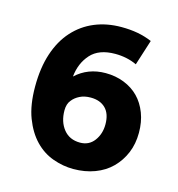

<svg xmlns="http://www.w3.org/2000/svg" viewBox="-86 -599 635 684"><g transform="rotate(15 232.0 -257.5)"><path d="M280 -524Q312 -524 339.5 -519Q367 -514 393 -503L363 -409Q327 -426 283 -426Q223 -426 193 -392.5Q163 -359 158 -309Q203 -351 268 -351Q305 -351 336.5 -338.5Q368 -326 390 -303.5Q412 -281 424.5 -248.5Q437 -216 437 -176Q437 -135 423 -101.5Q409 -68 384 -43Q359 -18 323 -4.5Q287 9 244 9Q206 9 168.5 -4.5Q131 -18 102 -48Q73 -78 55 -125Q37 -172 37 -240Q37 -309 54.5 -362Q72 -415 104.5 -451Q137 -487 181.5 -505.5Q226 -524 280 -524ZM239 -253Q216 -253 199 -244.5Q182 -236 172 -223Q160 -209 160 -185Q160 -143 182 -115.5Q204 -88 243 -88Q276 -88 295 -113.5Q314 -139 314 -174Q314 -213 294 -233Q274 -253 239 -253Z"/></g></svg>

Font: Mukta Malar
Style: Bold
Weight: 700
Designer: Aadarsh Rajan, Girish Dalvi, Yashodeep Gholap
Foundry: Ek Type
Version: Version 2.538;PS 1.000;hotconv 16.6.51;makeotf.lib2.5.65220;